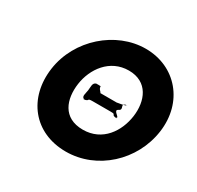

<svg xmlns="http://www.w3.org/2000/svg" viewBox="-177 -1048 1306 1271"><g transform="rotate(30 475.5 -412.5)"><path d="M397 -411C393 -382 379 -355 403 -346C437 -346 370 -344 404 -344C447 -353 410 -363 461 -363H595C645 -363 603 -353 645 -344C679 -344 614 -346 648 -346C673 -355 600 -382 636 -399C672 -416 619 -443 663 -452C697 -452 627 -454 661 -454C684 -445 588 -435 605 -435H471C487 -435 462 -445 456 -466C458 -478 455 -476 421 -476C395 -467 401 -440 397 -411ZM115 -413C81 -172 227 15 471 15C708 15 912 -172 946 -413C980 -654 820 -840 591 -840C364 -840 149 -654 115 -413ZM318 -413C335 -536 421 -659 566 -659C712 -659 760 -536 743 -413C726 -290 646 -167 496 -167C342 -167 301 -290 318 -413Z"/></g></svg>

Font: Hussar Przerywany
Style: Obl
Weight: 400
Foundry: Cannot Into Space Fonts
Version: Version 0.982